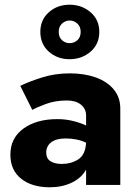

<svg xmlns="http://www.w3.org/2000/svg" viewBox="-20 -784 584 814"><path d="M151 -649Q151 -700 187 -732Q223 -764 275 -764Q327 -764 364 -732Q401 -700 401 -649Q401 -597 364 -565Q327 -533 275 -533Q223 -533 187 -565Q151 -597 151 -649ZM229 -649Q229 -626 243 -613.5Q257 -601 275 -601Q294 -601 308 -613.5Q322 -626 322 -649Q322 -671 308 -684Q294 -697 275 -697Q257 -697 243 -684Q229 -671 229 -649ZM117 -318 66 -420Q105 -439 159.5 -456Q214 -473 276 -473Q338 -473 386.5 -455.5Q435 -438 462.5 -404.5Q490 -371 490 -324V0H345V-65Q325 -29 284 -9.5Q243 10 191 10Q115 10 69.5 -26.5Q24 -63 24 -128Q24 -199 79.5 -239Q135 -279 223 -279Q258 -279 290 -271Q322 -263 345 -252V-294Q345 -323 323 -340.5Q301 -358 264 -358Q214 -358 174 -343Q134 -328 117 -318ZM176 -137Q176 -112 194 -100.5Q212 -89 242 -89Q282 -89 312 -108.5Q342 -128 345 -179Q308 -197 258 -197Q219 -197 197.5 -181Q176 -165 176 -137Z"/></svg>

Font: Jost*
Style: Bold
Weight: 700
Version: Version 3.7